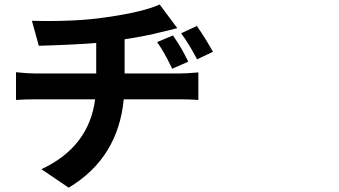

<svg xmlns="http://www.w3.org/2000/svg" viewBox="-20 -784 1540 872"><path d="M292 68.4 168 -15.6Q383.8 -116.2 412.1 -333H143.6Q90.8 -333 52.7 -330.1V-456.1Q105.5 -450.2 142.6 -450.2H417V-588.9Q325.2 -581.1 160.2 -576.2Q157.2 -576.2 156.2 -576.2L125 -689.5Q323.2 -684.6 459 -705.1Q631.8 -729.5 705.1 -763.7L785.2 -656.2Q765.6 -651.4 735.4 -643.6Q716.8 -639.6 710 -637.7Q646.5 -621.1 545.9 -605.5V-450.2H792Q825.2 -450.2 880.9 -455.1V-330.1Q841.8 -333 794.9 -333H542Q516.6 -66.4 292 68.4ZM761.7 -471.7Q760.7 -473.6 758.8 -478.5Q723.6 -551.8 693.4 -592.8L765.6 -623Q805.7 -565.4 835 -503.9ZM875 -514.6Q838.9 -584 802.7 -632.8L874 -666Q911.1 -613.3 947.3 -548.8Z"/></svg>

Font: Bpmf GenYo Gothic B
Style: B
Weight: 700
Foundry: But Ko
Version: Version 1.320